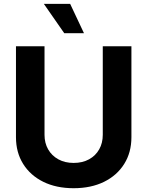

<svg xmlns="http://www.w3.org/2000/svg" viewBox="-20 -968 766 998"><path d="M362.8 10.3Q272.5 10.3 205.1 -22.9Q137.7 -56.2 100.3 -116Q63 -175.8 63 -254.9V-727.5H211.4V-267.1Q211.4 -224.6 230.2 -191.7Q249 -158.7 283.2 -139.9Q317.4 -121.1 362.8 -121.1Q408.7 -121.1 442.9 -139.9Q477.1 -158.7 495.6 -191.7Q514.2 -224.6 514.2 -267.1V-727.5H663.1V-254.9Q663.1 -175.8 625.7 -116Q588.4 -56.2 520.8 -22.9Q453.1 10.3 362.8 10.3ZM314 -795.4 208 -947.8H344.7L416.5 -795.4Z"/></svg>

Font: Inter 18pt
Style: Bold
Weight: 700
Designer: Rasmus Andersson
Foundry: rsms
Version: Version 4.001;git-66647c0bb